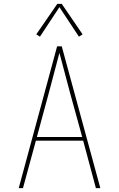

<svg xmlns="http://www.w3.org/2000/svg" viewBox="-20 -975 616 995"><path d="M77 0H99L166 -246H411L477 0H500L300 -735H276L243 -613ZM171 -265 232 -490Q246 -543 260 -595.5Q274 -648 288 -701Q302 -648 316 -595.5Q330 -543 344 -490L406 -265ZM187 -785 288 -938 389 -785 408 -797 300 -955H277L168 -797Z"/></svg>

Font: Iosevka Sparkle Thin
Style: Regular
Weight: 100
Designer: Belleve Invis
Foundry: Belleve Invis
Version: Version 4.5.0; ttfautohint (v1.8.3)